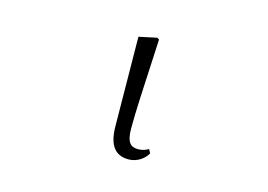

<svg xmlns="http://www.w3.org/2000/svg" viewBox="-77 -670 1154 828"><g transform="rotate(15 500.0 -255.5)"><path d="M548 14C588 14 619 -11 632 -35L623 -52C610 -45 597 -39 577 -39C545 -39 525 -54 525 -118C525 -196 530 -283 542 -519L533 -525L453 -508L457 -112C457 -20 492 14 548 14Z"/></g></svg>

Font: Harano Aji Mincho CN
Style: Regular
Weight: 400
Foundry: Masamichi Hosoda
Version: HaranoAjiMinchoCN-Regular version 20230610;ttx 4.39.4